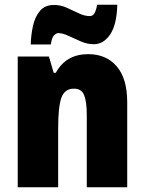

<svg xmlns="http://www.w3.org/2000/svg" viewBox="-20 -792 611 812"><path d="M353 -563Q429 -563 473.5 -511.5Q518 -460 518 -360V0H347V-306Q347 -361 336 -389Q325 -417 293 -417Q253 -417 239.5 -378.5Q226 -340 226 -250V0H55V-553H187L207 -484H216Q259 -563 353 -563ZM110 -604Q111 -644 119.5 -682.5Q128 -721 149 -746Q170 -771 209 -771Q236 -771 262 -759.5Q288 -748 312.5 -736Q337 -724 360 -724Q372 -724 379 -735Q386 -746 391 -772H476Q474 -688 446 -646.5Q418 -605 377 -605Q349 -605 321.5 -617Q294 -629 269.5 -640.5Q245 -652 226 -652Q218 -652 208.5 -642.5Q199 -633 195 -604Z"/></svg>

Font: Noto Sans Gujarati Condensed Black
Style: Regular
Weight: 900
Width: 3
Designer: Jelle Bosma - Monotype Design Team, Universal Thirst
Foundry: Monotype Imaging Inc.
Version: Version 2.106; ttfautohint (v1.8.4.7-5d5b)